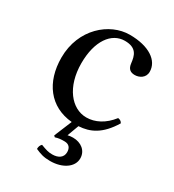

<svg xmlns="http://www.w3.org/2000/svg" viewBox="-158 -531 745 822"><g transform="rotate(30 214.0 -119.5)"><path d="M228 96C251 96 261 110 261 131C261 157 240 171 210 171C190 171 179 167 152 157C145 164 142 171 142 183C167 194 184 200 216 200C277 200 323 169 323 126C323 88 292 64 252 64C243 64 234 65 226 67L247 10C302 7 352 -15 398 -91C394 -100 386 -104 377 -105C343 -61 300 -39 257 -39C184 -39 123 -113 123 -230C123 -340 171 -406 237 -406C296 -406 304 -371 308 -336C311 -309 325 -300 346 -300C367 -300 395 -313 395 -344C395 -399 338 -439 242 -439C143 -439 37 -350 37 -208C37 -87 101 -1 213 9L177 96L183 102C199 97 209 96 228 96Z"/></g></svg>

Font: Libertinus Serif
Style: Regular
Weight: 400
Designer: Philipp H. Poll, Khaled Hosny
Foundry: Caleb Maclennan
Version: Version 7.050;RELEASE